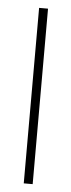

<svg xmlns="http://www.w3.org/2000/svg" viewBox="-48 -627 243 654"><g transform="rotate(5 74.0 -300.0)"><path d="M59 0V-600H89.5V0Z"/></g></svg>

Font: Big Shoulders Display Thin ExtraLight
Style: Regular
Weight: 250
Version: Version 2.002